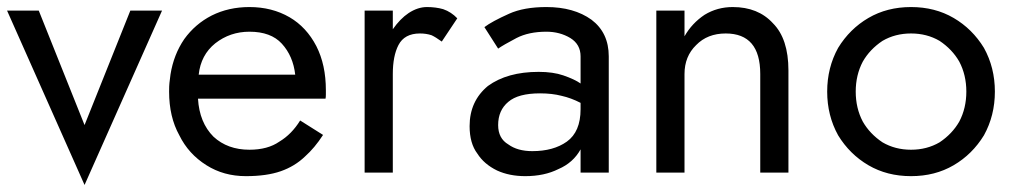

<svg xmlns="http://www.w3.org/2000/svg" viewBox="-20 -490 2879 545"><path d="M0 -460H90L220 -135L350 -460H440L220 35Z M818 -278Q812 -331 780 -366Q749 -400 688 -400Q633 -400 591 -367Q550 -334 544 -278ZM542 -210Q546 -142 586 -102Q626 -65 688 -65Q740 -65 773 -88Q808 -109 832 -148L897 -107Q873 -70 846 -46Q817 -18 777 -4Q737 10 678 10Q615 10 566 -21Q515 -53 489 -106Q460 -158 460 -230Q460 -247 461 -255L464 -279Q473 -335 503 -379Q534 -422 581 -446Q629 -470 688 -470Q752 -470 802 -441Q850 -413 878 -359Q905 -306 905 -234V-222Q905 -214 904 -210Z M1234 -372Q1216 -385 1205 -390Q1190 -395 1172 -395Q1128 -395 1111 -362Q1095 -331 1095 -280V0H1015V-460H1095V-407Q1116 -437 1140 -453Q1166 -470 1192 -470Q1217 -470 1238 -464Q1261 -456 1278 -438Z M1394 -135Q1394 -97 1423 -80Q1449 -61 1491 -61Q1551 -61 1589 -88Q1628 -116 1628 -180V-198Q1601 -212 1574 -218Q1547 -225 1513 -225Q1451 -225 1423 -201Q1394 -177 1394 -135ZM1394 -352 1355 -413Q1376 -429 1425 -451Q1467 -470 1531 -470Q1609 -470 1659 -434Q1708 -397 1708 -330V0H1628V-66Q1607 -28 1565 -10Q1525 10 1471 10Q1426 10 1391 -6Q1354 -24 1335 -54Q1313 -83 1313 -132Q1313 -203 1365 -246Q1420 -286 1509 -286Q1550 -286 1579 -276Q1611 -265 1628 -253V-330Q1628 -364 1599 -382Q1569 -400 1531 -400Q1481 -400 1446 -382Q1408 -362 1394 -352Z M2138 -280Q2138 -395 2040 -395Q1988 -395 1956 -362Q1923 -330 1923 -280V0H1843V-460H1923V-387Q1944 -424 1980 -448Q2016 -470 2060 -470Q2132 -470 2174 -424Q2218 -380 2218 -290V0H2138Z M2359 -354Q2392 -408 2445 -439Q2498 -470 2566 -470Q2634 -470 2687 -439Q2740 -408 2773 -354Q2804 -298 2804 -230Q2804 -162 2773 -106Q2740 -52 2687 -21Q2634 10 2566 10Q2498 10 2445 -21Q2392 -52 2359 -106Q2328 -162 2328 -230Q2328 -298 2359 -354ZM2429 -145Q2449 -110 2485 -86Q2521 -65 2566 -65Q2611 -65 2647 -86Q2683 -110 2703 -145Q2723 -183 2723 -230Q2723 -277 2703 -315Q2683 -350 2647 -374Q2611 -395 2566 -395Q2521 -395 2485 -374Q2449 -350 2429 -315Q2409 -277 2409 -230Q2409 -183 2429 -145Z"/></svg>

Font: jost-mod-400
Style: Regular
Weight: 400
Version: Version 3.200; ttfautohint (v0.97) -l 8 -r 50 -G 200 -x 14 -